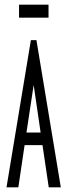

<svg xmlns="http://www.w3.org/2000/svg" viewBox="-20 -807 290 827"><path d="M190 0 163 -182H86L59 0H8L113 -634H137L242 0ZM125 -441 94 -236H155ZM62 -731V-787H189V-731Z"/></svg>

Font: Inconsolata UltraCondensed
Style: Regular
Weight: 400
Width: 1
Monospace: yes
Designer: Raph Levien, Cyreal, Brenton Simpson
Foundry: Raph Levien, Cyreal, Google
Version: Version 3.001; ttfautohint (v1.8.2.53-6de2)